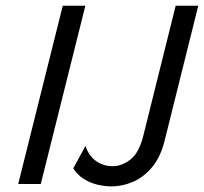

<svg xmlns="http://www.w3.org/2000/svg" viewBox="-20 -645 715 673"><path d="M43.8 0 200 -625H279.2L122.9 0ZM369.4 8.3Q346.5 8.3 320.8 2.1Q295.1 -4.2 272.9 -18.4Q250.7 -32.6 236.8 -54.9L279.9 -134Q289.6 -100.7 315.3 -81.6Q341 -62.5 375 -62.5Q407.6 -62.5 437.5 -86.1Q467.4 -109.7 481.9 -167.4L595.8 -625H675L556.9 -151.4Q543.1 -95.8 514.2 -60.4Q485.4 -25 447.6 -8.3Q409.7 8.3 369.4 8.3Z"/></svg>

Font: Afacad
Style: Italic
Weight: 400
Italic angle: -14°
Designer: Kristian Moeller
Foundry: Dicotype
Version: Version 1.000